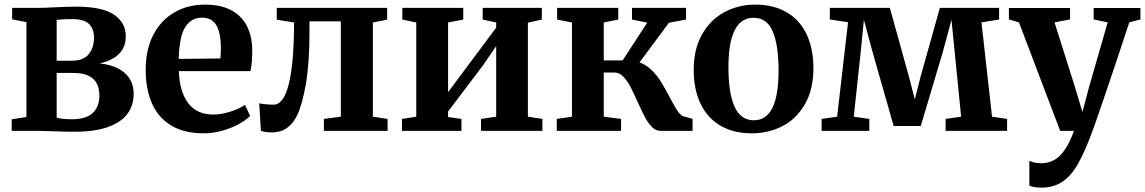

<svg xmlns="http://www.w3.org/2000/svg" viewBox="-20 -582 5092 854"><path d="M220 2Q166 0 149 0H32V-51.5L97.5 -61.5V-483.5L34 -496V-547H153.5Q177 -547 222 -549.5Q286 -552.5 316.5 -552.5Q435 -552.5 487.2 -516.8Q539.5 -481 539.5 -421Q539.5 -371.5 508.5 -341.5Q477.5 -311.5 422.5 -300Q493 -293 533.8 -258.2Q574.5 -223.5 574.5 -163.5Q574.5 -115 548 -77.5Q521.5 -40 462.8 -18Q404 4 312 4Q281 4 220 2ZM300 -312Q350.5 -312 374.2 -340.5Q398 -369 398 -414Q398 -454 375.8 -475.5Q353.5 -497 300.5 -497Q273 -497 232 -494V-312ZM422 -157Q422 -257.5 307 -257.5H232V-58.5Q242.5 -55.5 261 -53.5Q279.5 -51.5 298.5 -51.5Q362.5 -51.5 392.2 -79.2Q422 -107 422 -157Z M628 -272.5Q628 -361 661.5 -426.2Q695 -491.5 755 -526.5Q815 -561.5 893 -561.5Q992 -561.5 1045.8 -510Q1099.5 -458.5 1102 -363Q1102 -299 1094 -265.5H775.5Q779 -173 817.5 -122.8Q856 -72.5 927.5 -72.5Q964.5 -72.5 1005 -85.5Q1045.5 -98.5 1069.5 -115.5L1092.5 -66.5Q1075.5 -48.5 1043 -30.5Q1010.5 -12.5 968.8 -0.8Q927 11 885.5 11Q798.5 11 740.8 -24.2Q683 -59.5 655.5 -123Q628 -186.5 628 -272.5ZM960.5 -322Q962.5 -350 962.5 -367.5Q962.5 -433.5 943 -468.5Q923.5 -503.5 878.5 -503.5Q831 -503.5 804.2 -462Q777.5 -420.5 775 -320Z M1140.5 0 1133 -122.5Q1143.5 -120 1161.8 -118.2Q1180 -116.5 1196.5 -116.5Q1242 -116.5 1264.8 -209.2Q1287.5 -302 1288 -482L1211 -494.5V-547H1702V-494.5L1638.5 -482V-63L1704 -53V0H1420.5V-53L1496 -63V-487H1356.5V-438.5Q1356.5 -301 1340.5 -208.8Q1324.5 -116.5 1301.5 -69Q1284.5 -33.5 1257 -13.2Q1229.5 7 1187.5 7Q1162.5 7 1140.5 0Z M2032.5 0H1768V-53L1831.5 -63V-482L1769.5 -495V-547H2040.5V-495L1973 -482V-172L2187 -459V-482L2127 -495V-547H2390V-495L2328 -481V-63L2392.5 -53V0H2119.5V-53L2187 -63V-377L2128.5 -291.5L1973 -86V-61.5L2032.5 -53Z M2456.5 0V-53L2524 -63V-482L2458 -495V-547H2730V-495L2665.5 -482V-313.5H2749.5L2859 -481.5L2791 -495V-547H3031.5V-495L2955.5 -481L2824.5 -304.5Q2854.5 -294 2878.8 -270Q2903 -246 2920.2 -218Q2937.5 -190 2959 -149Q2980 -108.5 2993.5 -88.5Q3007 -68.5 3022 -64L3060.5 -53.5V0H2917Q2896.5 0 2879.5 -17.5Q2862.5 -35 2849 -60.2Q2835.5 -85.5 2816.5 -128Q2797 -172 2783.2 -197.8Q2769.5 -223.5 2751.8 -241.5Q2734 -259.5 2712.5 -259.5H2665.5V-63L2742.5 -53V0Z M3339 -561.5Q3421.5 -561.5 3479.8 -527Q3538 -492.5 3568 -429Q3598 -365.5 3598 -279Q3598 -184.5 3560.5 -119Q3523 -53.5 3460.8 -21.2Q3398.5 11 3324.5 11Q3242.5 11 3184.2 -23.2Q3126 -57.5 3095.8 -121.2Q3065.5 -185 3065.5 -271.5Q3065.5 -364.5 3103.2 -430Q3141 -495.5 3203.2 -528.5Q3265.5 -561.5 3339 -561.5ZM3443 -267.5Q3443 -381.5 3417 -442.2Q3391 -503 3332 -503Q3220 -503 3220 -282.5Q3220 -169 3247 -108Q3274 -47 3333.5 -47Q3443 -47 3443 -267.5Z M3846.5 0H3634.5V-53L3703.5 -63L3752 -483L3671 -495.5V-547H3938L4022.5 -242.5L4049 -140L4075 -242.5L4160.5 -547H4424V-495L4345.5 -482.5L4392.5 -63L4459.5 -53V0H4186V-53L4255 -63L4226.5 -349.5L4212 -494L4173.5 -350.5L4075.5 -21.5H3955L3860.5 -352.5L3822.5 -494L3808.5 -352L3777.5 -63L3846.5 -53Z M4558.5 243.5V133Q4566 137.5 4580.8 140.8Q4595.5 144 4611.5 144Q4660.5 144 4695 109.8Q4729.5 75.5 4757 0H4695.5L4512.5 -482L4467.5 -496V-546.5H4739.5V-495.5L4670.5 -482.5L4760 -199L4794.5 -84L4825 -198.5L4907 -482.5L4844.5 -495.5V-546.5H5052.5V-495.5L5003 -482.5Q4948 -314.5 4895.2 -160Q4842.5 -5.5 4834.5 13.5Q4803 97.5 4773.8 148.5Q4744.5 199.5 4705.8 226Q4667 252.5 4613 252.5Q4575.5 252.5 4558.5 243.5Z"/></svg>

Font: Merriweather Text
Style: Bold
Weight: 700
Designer: Eben Sorkin
Foundry: Eben Sorkin
Version: Version 2.100